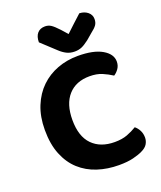

<svg xmlns="http://www.w3.org/2000/svg" viewBox="-155 -939 884 1054"><g transform="rotate(-20 287.0 -412.0)"><path d="M539 -522Q539 -499 527 -481.5Q515 -464 499 -454Q473 -471 442.5 -484Q412 -497 370 -497Q290 -497 245 -446.5Q200 -396 200 -303Q200 -207 247.5 -158.5Q295 -110 378 -110Q421 -110 451.5 -121.5Q482 -133 508 -149Q523 -137 532.5 -118.5Q542 -100 542 -77Q542 -57 531.5 -39.5Q521 -22 495 -10Q475 0 441 8.5Q407 17 357 17Q290 17 232 -2Q174 -21 131 -60Q88 -99 63.5 -159.5Q39 -220 39 -303Q39 -381 63.5 -441Q88 -501 130 -541.5Q172 -582 228 -603Q284 -624 348 -624Q439 -624 489 -595Q539 -566 539 -522ZM342 -754Q365 -775 389 -798Q413 -821 436 -841Q465 -840 484.5 -824Q504 -808 504 -783Q504 -763 494.5 -749Q485 -735 460 -716L426 -687Q400 -667 382 -659.5Q364 -652 342 -652Q315 -652 294.5 -662.5Q274 -673 256 -690L173 -767Q173 -801 189 -819.5Q205 -838 234 -838Q253 -838 268.5 -828Q284 -818 310 -790Z"/></g></svg>

Font: Baloo Bhai 2
Style: Bold
Weight: 700
Designer: Supriya Tembe, Noopur Datye and Ek Type
Foundry: Ek Type
Version: Version 1.640;PS 1.000;hotconv 16.6.51;makeotf.lib2.5.65220;